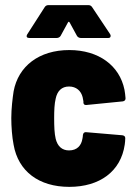

<svg xmlns="http://www.w3.org/2000/svg" viewBox="-20 -720 526 748"><path d="M94 -572H201C207 -572 213 -575 216 -580L245 -633C247 -636 249 -636 251 -633L280 -580C283 -575 289 -572 295 -572H402C408 -572 411 -575 411 -580C411 -582 411 -584 409 -587L339 -692C336 -697 331 -700 325 -700H168C162 -700 157 -697 154 -692L86 -586C81 -577 85 -572 94 -572ZM250 8C368 8 451 -52 466 -157C467 -165 468 -173 468 -182C468 -189 463 -192 457 -193L316 -205C309 -206 304 -202 303 -194C303 -189 302 -184 301 -179C297 -154 281 -134 249 -134C221 -134 204 -151 197 -179C192 -200 191 -227 191 -260C191 -289 192 -316 197 -336C203 -365 220 -383 249 -383C277 -383 296 -366 302 -341L305 -325C305 -322 305 -321 305 -319C306 -314 309 -311 314 -311C315 -311 316 -311 317 -311L458 -325C464 -326 469 -329 469 -336C469 -337 469 -337 469 -338C468 -349 467 -360 465 -370C446 -465 364 -525 250 -525C132 -525 51 -462 33 -364C29 -338 24 -297 24 -260C24 -227 27 -186 33 -156C51 -53 131 8 250 8Z"/></svg>

Font: Barlow Semi Condensed ExtraBold
Style: Regular
Weight: 800
Width: 4
Designer: Jeremy Tribby
Foundry: Tribby Type
Version: Version 1.422;hotconv 1.0.109;makeotfexe 2.5.65596